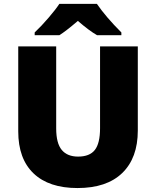

<svg xmlns="http://www.w3.org/2000/svg" viewBox="-20 -951 797 981"><path d="M684.1 -713.9V-284.2Q684.1 -144 604.7 -67.1Q525.4 9.8 376 9.8Q230 9.8 151.6 -64.9Q73.2 -139.6 73.2 -279.8V-713.9H267.1V-294.9Q267.1 -219.2 295.4 -185.1Q323.7 -150.9 378.9 -150.9Q438 -150.9 464.6 -184.8Q491.2 -218.8 491.2 -295.9V-713.9ZM476.1 -771Q435.1 -794.4 377.9 -844.2Q316.9 -792 283.2 -771H157.2V-785.2Q190.9 -816.9 227.8 -859.9Q264.6 -902.8 283.2 -931.2H475.1Q521 -864.3 600.1 -785.2V-771Z"/></svg>

Font: OpenSansExtrabold
Style: Regular
Weight: 800
Foundry: Ascender Corporation
Version: Version 1.10